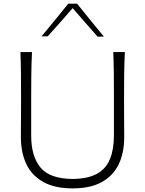

<svg xmlns="http://www.w3.org/2000/svg" viewBox="-20 -1016 791 1046"><path d="M376 10.3Q473.6 10.3 535.6 -24.7Q597.7 -59.6 627.2 -122.1Q656.7 -184.6 656.7 -268.1Q656.7 -290 656.5 -325Q656.2 -359.9 656 -402.1Q655.8 -444.3 655.8 -488.3Q655.8 -556.2 656.5 -613.3Q657.2 -670.4 660.2 -732.4H597.2Q599.6 -670.4 600.1 -613.3Q600.6 -556.2 600.6 -488.3V-277.8Q600.6 -202.6 579.3 -149.9Q558.1 -97.2 508.8 -69.6Q459.5 -42 376 -41Q251 -42 200.4 -103.5Q149.9 -165 149.9 -276.9V-488.3Q149.9 -556.2 150.6 -613.3Q151.4 -670.4 154.3 -732.4H91.3Q93.8 -670.4 94.2 -613.3Q94.7 -556.2 94.7 -488.3Q94.7 -444.3 94.5 -402.1Q94.2 -359.9 94 -325Q93.8 -290 93.8 -268.1Q93.8 -185.1 123.5 -122.3Q153.3 -59.6 215.8 -24.7Q278.3 10.3 376 10.3ZM512.2 -815.9 545.9 -816.9Q508.3 -861.8 471.9 -906.7Q435.5 -951.7 399.9 -996.1H352.1Q316.4 -951.7 280 -907.2Q243.7 -862.8 206.1 -817.9H239.7Q274.9 -856.9 308.8 -895Q342.8 -933.1 376 -971.7Q409.2 -933.1 443.4 -894Q477.5 -855 512.2 -815.9Z"/></svg>

Font: Pinar VF
Style: Regular
Weight: 300
Designer: Amin Abedi
Version: Version 2.000